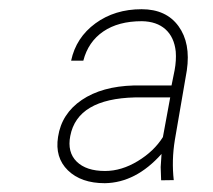

<svg xmlns="http://www.w3.org/2000/svg" viewBox="-20 -741 470 423"><path d="M335 -343.8 334 -373 335.9 -401.9Q279.3 -338.4 210.9 -337.4Q158.7 -337.4 129.6 -365.7Q100.6 -394 107.9 -439.5Q115.7 -490.7 160.2 -520.8Q204.6 -550.8 274.9 -552.7H357.9L364.7 -586.4Q368.7 -607.9 367.2 -627.4Q363.8 -659.2 344.5 -676.5Q325.2 -693.8 292.5 -694.3Q240.7 -694.3 207.5 -671.6Q174.3 -648.9 163.6 -607.4H136.7Q147.5 -658.2 190.2 -689.5Q232.9 -720.7 292 -720.7Q346.2 -720.7 373.3 -683.3Q400.4 -646 391.6 -585.9L365.2 -432.6Q357.9 -387.7 362.8 -344.2ZM211.4 -364.3Q247.6 -364.3 283.4 -386Q319.3 -407.7 338.9 -439L355 -526.4H277.8Q150.4 -523.4 134.8 -441.4Q127.9 -405.8 148.9 -385Q169.9 -364.3 211.4 -364.3Z"/></svg>

Font: Roboto Thin
Style: Italic
Weight: 250
Italic angle: -12°
Designer: Google
Version: Version 2.134; 2016